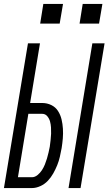

<svg xmlns="http://www.w3.org/2000/svg" viewBox="-21 -955 551 975"><path d="M327 0 448 -735H510L388 0ZM-1 0 121 -735H182L132 -432H193Q218 -432 239.5 -421.5Q261 -411 273.5 -391.5Q286 -372 291.5 -349Q297 -326 298.5 -301.5Q300 -277 298 -252.5Q296 -228 292 -203Q288 -181 283 -159Q278 -137 269.5 -116Q261 -95 249.5 -74.5Q238 -54 222 -37Q206 -20 184 -10Q162 0 141 0ZM70 -55H141Q156 -55 169.5 -66Q183 -77 192 -91Q201 -105 207 -120Q213 -135 217.5 -150Q222 -165 225.5 -180.5Q229 -196 232 -211V-212Q234 -228 236 -244Q238 -260 238.5 -276Q239 -292 238 -308Q237 -324 233 -338.5Q229 -353 219 -365Q209 -377 193 -377H123ZM482 -835H383L399 -935H499ZM183 -835 199 -935H299L282 -835Z"/></svg>

Font: Iosevka SS04 Light
Style: Italic
Weight: 300
Italic angle: -9°
Monospace: yes
Designer: Belleve Invis
Foundry: Belleve Invis
Version: Version 19.0.0; ttfautohint (v1.8.4)